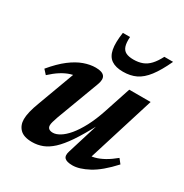

<svg xmlns="http://www.w3.org/2000/svg" viewBox="-163 -820 924 962"><g transform="rotate(30 299.5 -339.0)"><path d="M338 -40.5 395.5 -226.5 396 -222.5Q359 -153 328 -107.2Q297 -61.5 268.8 -35.5Q240.5 -9.5 212.2 1.2Q184 12 153 12Q104.5 12 82.5 -10.2Q60.5 -32.5 60.5 -67.5Q60.5 -86 66.5 -111.8Q72.5 -137.5 87 -175.5L177.5 -420.5L200.5 -386Q175 -386.5 149.8 -378.8Q124.5 -371 98.8 -354.8Q73 -338.5 45.5 -313L23 -337.5Q65 -388 103.2 -417Q141.5 -446 176.8 -458.5Q212 -471 244 -471Q282 -471 294.5 -454.5Q307 -438 294 -404L202.5 -159.5Q195.5 -139 192 -126.8Q188.5 -114.5 188.5 -106Q188.5 -93.5 196.5 -87Q204.5 -80.5 220 -80.5Q238 -80.5 260.2 -94Q282.5 -107.5 305.8 -135.2Q329 -163 351.8 -205.8Q374.5 -248.5 394 -307.5L444 -459H567.5L436 -37.5L416.5 -73Q440 -72 464.8 -78.2Q489.5 -84.5 516.5 -99.5Q543.5 -114.5 572.5 -138.5L593 -112.5Q530.5 -44 478 -16Q425.5 12 386.5 12Q353 12 341 -0.2Q329 -12.5 338 -40.5ZM386.5 -600Q415 -600 437.5 -608.5Q460 -617 478.5 -636.8Q497 -656.5 514 -689.5H564.5Q535 -626 506.5 -589Q478 -552 445.8 -536.5Q413.5 -521 371 -521Q328.5 -521 304 -537.8Q279.5 -554.5 272.2 -591.5Q265 -628.5 274 -689.5H315.5Q313 -656 319.5 -636.2Q326 -616.5 342.5 -608.2Q359 -600 386.5 -600Z"/></g></svg>

Font: Newsreader SemiBold
Style: Italic
Weight: 600
Italic angle: -17°
Designer: Hugues Gentile
Foundry: Production Type
Version: Version 1.003